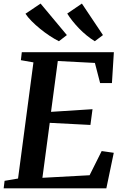

<svg xmlns="http://www.w3.org/2000/svg" viewBox="-26 -1028 676 1048"><path d="M-6 0 -1 -41 72.5 -53.5 156.5 -687.5 88 -699.5 93 -743H595.5L585 -574.5H520.5L492 -684.5L289.5 -695L252.5 -417.5L479 -432L467.5 -346L245.5 -357.5L205.5 -57.5L463 -71.5L529 -203.5L595 -194L554.5 0ZM536 -836.5 491.5 -803Q468.5 -817 446.8 -834.8Q425 -852.5 405.5 -872.8Q386 -893 369.5 -913.8Q353 -934.5 341 -954L421 -1008.5ZM339 -836.5 295.5 -803Q271.5 -815 245 -832.5Q218.5 -850 193 -870.8Q167.5 -891.5 146.5 -912.8Q125.5 -934 113 -953L195.5 -1008.5Z"/></svg>

Font: Merriweather 36pt SemiBold
Style: Italic
Weight: 600
Italic angle: -7.8°
Version: Version 2.101